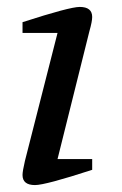

<svg xmlns="http://www.w3.org/2000/svg" viewBox="-20 -527 353 554"><path d="M45 -22Q45 -33 52 -63L146 -432H45V-463Q181 -507 210 -507Q246 -507 246 -478Q246 -465 238 -437L146 -68H246V-37Q111 7 81 7Q45 7 45 -22Z"/></svg>

Font: Volkhov
Style: Italic
Weight: 400
Italic angle: -12°
Designer: Cyreal (www.cyreal.org)
Foundry: Cyreal (www.cyreal.org)
Version: Version 1.010